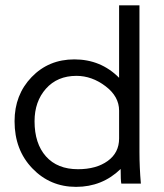

<svg xmlns="http://www.w3.org/2000/svg" viewBox="-20 -701 627 733"><path d="M517.8 0H443.1Q440.6 -11.4 440.6 -55.9Q370.3 12.4 270.3 12.4Q171.3 12.4 103.5 -58.2Q35.6 -128.7 35.6 -238.1Q35.6 -339.1 100.7 -406.7Q165.8 -474.3 263.9 -474.3Q364.9 -474.3 434.7 -404V-680.7H512.4V-120.3Q512.4 -62.9 517.8 0ZM434.7 -172.3V-278.7Q434.7 -332.7 382.7 -372Q330.7 -411.4 271.8 -411.4Q199 -411.4 155.4 -362.4Q111.9 -313.4 111.9 -238.1Q111.9 -153 155.4 -104Q199 -55 277.7 -55Q347.5 -55 391.1 -86.4Q434.7 -117.8 434.7 -172.3Z"/></svg>

Font: Shan Wanhai
Style: Regular
Weight: 400
Designer: Khon Soe Zaw Thu
Foundry: Shan Unicode
Version: Version 1.00 June 3, 2017, initial release